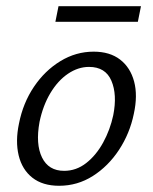

<svg xmlns="http://www.w3.org/2000/svg" viewBox="-20 -589 491 617"><path d="M170 8Q117 8 84 -18Q51 -44 40 -89.5Q29 -135 41 -192Q54 -258 89 -310Q124 -362 174 -392.5Q224 -423 281 -423Q333 -423 366 -397.5Q399 -372 411 -327Q423 -282 410 -223Q397 -160 362.5 -107.5Q328 -55 278.5 -23.5Q229 8 170 8ZM186 -40Q225 -40 257 -65Q289 -90 311.5 -131Q334 -172 344 -219Q357 -285 338 -329.5Q319 -374 266 -374Q231 -374 198.5 -352Q166 -330 142 -290Q118 -250 107 -197Q94 -126 115 -83Q136 -40 186 -40ZM158 -519 168 -569H433L423 -519Z"/></svg>

Font: Ysabeau
Style: Italic
Weight: 400
Italic angle: -12°
Designer: Christian Thalmann (Catharsis Fonts)
Version: Version 2.000;gftools[0.9.27.dev2+g8671c4b]